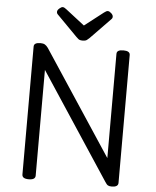

<svg xmlns="http://www.w3.org/2000/svg" viewBox="-70 -1198 1029 1270"><g transform="rotate(5 444.0 -563.0)"><path d="M169 14Q125 14 125 -14V-863Q125 -877 136 -883.5Q147 -890 169 -890Q187 -890 198 -883.5Q209 -877 219 -863L675 -171V-863Q675 -877 686 -883.5Q697 -890 719 -890Q763 -890 763 -863V-14Q763 0 752 7Q741 14 720 14Q704 14 695 9Q686 4 675 -14L213 -716V-14Q213 0 202 7Q191 14 169 14ZM594 -1140Q604 -1140 616.5 -1128.5Q629 -1117 629 -1106Q629 -1104 628.5 -1100Q628 -1096 623 -1090L488 -951Q481 -945 472.5 -938Q464 -931 444 -931Q425 -931 416.5 -938Q408 -945 402 -951L265 -1090Q260 -1096 259.5 -1100Q259 -1104 259 -1106Q259 -1117 272 -1128.5Q285 -1140 294 -1140Q301 -1140 306.5 -1136.5Q312 -1133 319 -1128L444 -1031L569 -1128Q577 -1133 582 -1136.5Q587 -1140 594 -1140Z"/></g></svg>

Font: Playwrite GB J
Style: Regular
Weight: 400
Designer: Veronika Burian, José Scaglione
Foundry: TypeTogether
Version: Version 1.002